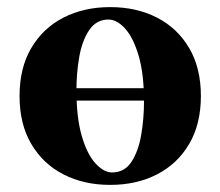

<svg xmlns="http://www.w3.org/2000/svg" viewBox="-20 -510 620 540"><path d="M290 -490Q364 -490 421.5 -460.5Q479 -431 512 -375Q545 -319 545 -240Q545 -161 512 -105Q479 -49 421.5 -19.5Q364 10 290 10Q216 10 158.5 -19.5Q101 -49 68 -105Q35 -161 35 -240Q35 -319 68 -375Q101 -431 158.5 -460.5Q216 -490 290 -490ZM295 -25Q330 -25 349.5 -54.5Q369 -84 377 -130Q385 -176 385 -224Q385 -302 370 -353Q355 -404 332 -429.5Q309 -455 285 -455Q251 -455 231 -425.5Q211 -396 203 -350.5Q195 -305 195 -256Q195 -179 210 -127.5Q225 -76 248.5 -50.5Q272 -25 295 -25ZM92 -262H488V-227H92Z"/></svg>

Font: Brygada 1918
Style: Bold
Weight: 700
Designer: Mateusz Machalski | Borys Kosmynka | Przemek Hoffer
Foundry: NIEPODLEGLA 2018
Version: Version 3.006